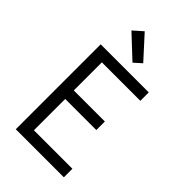

<svg xmlns="http://www.w3.org/2000/svg" viewBox="-288 -1079 1175 1175"><g transform="rotate(45 300.0 -491.0)"><path d="M96 0V-735H512V-662H179V-419H448V-345H179V-74H512V0ZM313 -793 169 -928 230 -982 362 -837Z"/></g></svg>

Font: R Plex Mono
Style: Regular
Weight: 400
Monospace: yes
Designer: Belleve Invis
Foundry: Belleve Invis
Version: Version 31.8.0